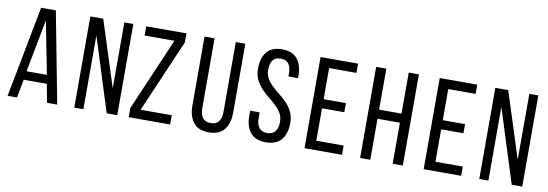

<svg xmlns="http://www.w3.org/2000/svg" viewBox="-55 -1075 4148 1452"><g transform="rotate(10 2019.5 -349.5)"><path d="M132 -141 105 0H33L167 -700H280L414 0H336L309 -141ZM142 -208H298L219 -612Z M615 0H545V-700H644L806 -194V-700H875V0H794L615 -566Z M1281 0H963V-70L1203 -629H974V-700H1283V-630L1042 -71H1281Z M1499 -165Q1499 -117 1518.5 -90.5Q1538 -64 1581 -64Q1623 -64 1642.5 -90.5Q1662 -117 1662 -165V-700H1735V-169Q1735 -89 1697 -40.5Q1659 8 1578 8Q1498 8 1460 -40.5Q1422 -89 1422 -169V-700H1499Z M2017 -707Q2097 -707 2135 -659.5Q2173 -612 2173 -532V-513H2099V-536Q2099 -584 2080 -610Q2061 -636 2019 -636Q1977 -636 1958 -610Q1939 -584 1939 -537Q1939 -498 1956.5 -469Q1974 -440 2000 -415.5Q2026 -391 2056.5 -367.5Q2087 -344 2113 -316Q2139 -288 2156.5 -252.5Q2174 -217 2174 -168Q2174 -88 2135.5 -40.5Q2097 7 2016 7Q1935 7 1897 -40.5Q1859 -88 1859 -168V-208H1932V-164Q1932 -116 1952 -90Q1972 -64 2014 -64Q2056 -64 2076 -90Q2096 -116 2096 -164Q2096 -203 2078.5 -231.5Q2061 -260 2035 -284.5Q2009 -309 1979 -332.5Q1949 -356 1923 -384Q1897 -412 1879.5 -447.5Q1862 -483 1862 -532Q1862 -613 1900 -660Q1938 -707 2017 -707Z M2562 -390V-320H2391V-71H2601V0H2313V-700H2601V-629H2391V-390Z M2818 -315V0H2740V-700H2818V-385H2990V-700H3068V0H2990V-315Z M3477 -390V-320H3306V-71H3516V0H3228V-700H3516V-629H3306V-390Z M3725 0H3655V-700H3754L3916 -194V-700H3985V0H3904L3725 -566Z"/></g></svg>

Font: Bebas Neue Regular
Style: Regular
Weight: 400
Designer: Ryoichi Tsunekawa & LGV (GE)
Foundry: Free Software Foundation, Inc.
Version: Version 1.003 August 13, 2016